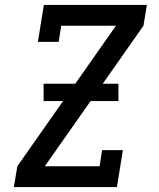

<svg xmlns="http://www.w3.org/2000/svg" viewBox="-20 -755 640 775"><path d="M36 0 50 -84 448 -651H227L217 -586H133L157 -735H573L559 -651L161 -84H382L392 -149H476L452 0ZM458 -347H156V-417H458Z"/></svg>

Font: Iosevka HT Medium Extended
Style: Italic
Weight: 500
Width: 7
Italic angle: -9°
Monospace: yes
Designer: Belleve Invis
Foundry: Belleve Invis
Version: Version 32.3.0; ttfautohint (v1.8.4)